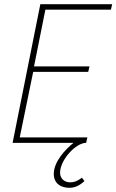

<svg xmlns="http://www.w3.org/2000/svg" viewBox="-20 -680 554 914"><path d="M310 214C336 214 358 204 382 182L370 166C348 182 334 188 314 188C286 188 266 170 266 142C266 82 340 0 390 0L396 -26H74L138 -338H400L406 -364H142L196 -634H508L514 -660H172L40 0H330C290 32 236 90 236 148C236 192 268 214 310 214Z"/></svg>

Font: Source Sans Pro ExtraLight
Style: Italic
Weight: 200
Italic angle: -11°
Designer: Paul D. Hunt
Foundry: Adobe Systems Incorporated
Version: Version 3.006;hotconv 1.0.111;makeotfexe 2.5.65597